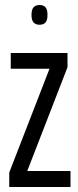

<svg xmlns="http://www.w3.org/2000/svg" viewBox="-20 -748 314 768"><path d="M17 0V-58L178 -473H23V-536H250V-479L89 -64H262V0ZM138 -649Q123 -649 114.5 -658Q106 -667 106 -688Q106 -710 114.5 -719Q123 -728 138 -728Q154 -728 162 -719Q170 -710 170 -688Q170 -667 162 -658Q154 -649 138 -649Z"/></svg>

Font: Georama ExtraCondensed
Style: Regular
Weight: 400
Width: 2
Designer: Jean-Baptiste Levee
Foundry: Production Type
Version: Version 1.000